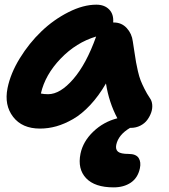

<svg xmlns="http://www.w3.org/2000/svg" viewBox="-20 -561 721 821"><path d="M150.9 -11.2Q74.7 -11.2 36.1 -61.3Q-2.4 -111.3 12.2 -184.1Q24.9 -247.1 64.7 -311.8Q104.5 -376.5 157 -426.8Q209.5 -477.1 272.7 -509Q335.9 -541 392.1 -541Q426.8 -541 446.8 -520.5Q466.8 -500 463.9 -464.8H466.8Q500 -464.8 522 -440.9Q543.9 -417 547.9 -383.8Q550.3 -368.7 554.9 -338.4Q559.6 -308.1 561.8 -294.7Q564 -281.2 569.6 -257.1Q575.2 -232.9 581.3 -217.3Q587.4 -201.7 597.7 -181.2Q607.9 -160.6 621.1 -141.1Q629.4 -129.9 630.9 -113.3Q632.3 -96.7 626.5 -79.8Q620.6 -63 609.6 -48.1Q598.6 -33.2 580.1 -23.7Q561.5 -14.2 539.1 -14.2H536.1Q486.3 15.1 477.1 58.1Q473.1 78.1 484.6 87.6Q496.1 97.2 529.8 97.2Q561.5 97.2 572.8 114.5Q584 131.8 578.1 159.2Q569.3 199.7 539.3 220Q509.3 240.2 465.8 240.2Q385.3 240.2 348.1 200.9Q311 161.6 324.2 96.2Q335 43.9 378.7 2Q422.4 -40 481.9 -55.2Q445.8 -123 433.1 -204.1Q401.9 -150.4 365.7 -111.8Q329.6 -73.2 292.7 -52Q255.9 -30.8 221.2 -21Q186.5 -11.2 150.9 -11.2ZM186 -158.2Q237.3 -158.2 293.2 -222.7Q349.1 -287.1 391.1 -404.8Q305.7 -379.4 239.3 -310.3Q172.9 -241.2 154.8 -161.1Q168 -158.2 186 -158.2Z"/></svg>

Font: Shantell Sans Bouncy
Style: Bold Italic
Weight: 700
Italic angle: -11.31°
Designer: Stephen Nixon, Anya Danilova, Shantell Martin
Foundry: Arrow Type
Version: Version 1.006;[9816181b4]